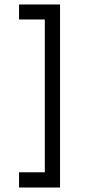

<svg xmlns="http://www.w3.org/2000/svg" viewBox="-20 -788 391 857"><path d="M248 -768V49H65V-19H180V-701H65V-768Z"/></svg>

Font: SUIT
Style: Regular
Weight: 400
Designer: Sunn Youn; Korean Glyphs from Source Han Sans (Sandoll Communications; Soo-young Jang, Joo-yeon Kang)
Foundry: Sunn
Version: Version 1.140